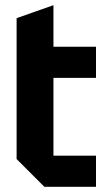

<svg xmlns="http://www.w3.org/2000/svg" viewBox="-20 -720 410 740"><path d="M44 -650 186 -700V-540H350V-420H186V-120H350V0H151L44 -107Z"/></svg>

Font: Tektur SemiCondensed SemiBold
Style: Regular
Weight: 600
Width: 4
Designer: Adam Jagosz
Foundry: Adam Jagosz
Version: Version 1.005;gftools[0.9.30]